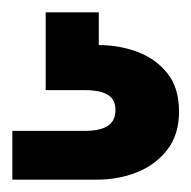

<svg xmlns="http://www.w3.org/2000/svg" viewBox="-20 -27 310 311"><path d="M0 264V185H117Q142 185 154.5 177Q167 169 167 151Q167 134 154.5 126.5Q142 119 117 119H54V-7H140V46Q173 46 202.5 57Q232 68 251 91.5Q270 115 270 154Q270 191 251 215.5Q232 240 202 252Q172 264 137 264Z"/></svg>

Font: DM Sans 36pt ExtraBold
Style: Regular
Weight: 800
Designer: Colophon Foundry, Jonny Pinhorn
Foundry: Colophon Foundry
Version: Version 4.004;gftools[0.9.30]